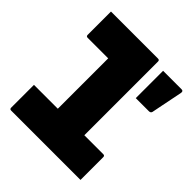

<svg xmlns="http://www.w3.org/2000/svg" viewBox="-203 -887 1024 1024"><g transform="rotate(45 309.0 -375.0)"><path d="M33 -183H213V-563H58Q47 -563 47 -574V-750H402Q413 -750 413 -739V-183H556Q567 -183 567 -172V0H44Q33 0 33 -11ZM566 -517H467V-723H607Q620 -723 618 -708Q611 -673 605.5 -645.5Q600 -618 594.5 -591Q589 -564 582 -528Q579 -517 566 -517Z"/></g></svg>

Font: Recursive Mn Lnr St Blk
Style: Regular
Weight: 900
Monospace: yes
Version: Version 1.079;hotconv 1.0.112;makeotfexe 2.5.65598; ttfautoh